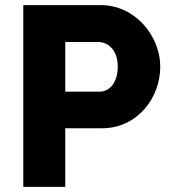

<svg xmlns="http://www.w3.org/2000/svg" viewBox="-20 -730 666 750"><path d="M235 0V-229H379C515 -229 606 -346 606 -470C606 -588 509 -710 374 -710H71V0ZM235 -566H363C401 -566 440 -536 440 -470C440 -406 407 -372 369 -372H235Z"/></svg>

Font: Raleway
Style: ExtraBold
Weight: 800
Designer: Matt McInerney, Pablo Impallari, Rodrigo Fuenzalida
Foundry: Matt McInerney, Pablo Impallari, Rodrigo Fuenzalida
Version: Version 3.000